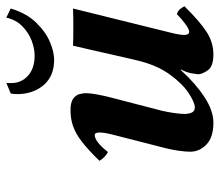

<svg xmlns="http://www.w3.org/2000/svg" viewBox="-64 -624 698 610"><g transform="rotate(-90 285.0 -319.0)"><path d="M327 -648Q326 -644 326 -640Q326 -636 326 -633Q326 -600 349.5 -579Q373 -558 413 -558Q436 -558 461 -567.5Q486 -577 506.5 -597Q527 -617 534 -648L563 -634Q548 -584 518.5 -553.5Q489 -523 457 -509.5Q425 -496 400 -496Q348 -496 319.5 -529.5Q291 -563 291 -614Q291 -619 291.5 -624Q292 -629 293 -634ZM280 -315 238 -153Q234 -136 231 -115Q228 -94 228 -82Q228 -68 232.5 -58.5Q237 -49 249 -49Q264 -49 294 -68.5Q324 -88 354 -129.5Q384 -171 399 -236Q399 -236 404 -257.5Q409 -279 416.5 -312Q424 -345 431.5 -378.5Q439 -412 445 -436Q469 -435 503.5 -435Q538 -435 563 -436L486 -125Q479 -97 479 -83Q479 -67 489 -67Q497 -67 513 -78.5Q529 -90 545 -106Q555 -103 560.5 -96.5Q566 -90 570 -82Q524 -35 490 -12.5Q456 10 417 10Q379 10 366.5 -8Q354 -26 354 -39Q354 -42 357 -59Q360 -76 369 -92Q370 -93 369 -93.5Q368 -94 366 -92Q324 -46 281 -18Q238 10 200 10Q154 10 131 -12Q108 -34 108 -64Q108 -78 111 -99.5Q114 -121 119 -141L162 -309Q169 -336 169 -351Q169 -367 161 -367Q140 -367 107 -325Q90 -334 79 -352Q114 -388 140 -408Q166 -428 189.5 -436Q213 -444 239 -444Q265 -444 276.5 -435.5Q288 -427 291 -415.5Q294 -404 294 -395Q294 -382 290 -360Q286 -338 280 -315Z"/></g></svg>

Font: Libertinus Serif Semibold Italic
Style: Regular
Weight: 600
Italic angle: -11.5°
Designer: Philipp H. Poll, Khaled Hosny
Foundry: Caleb Maclennan
Version: Version 7.051;RELEASE